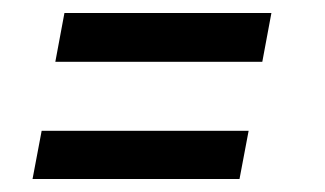

<svg xmlns="http://www.w3.org/2000/svg" viewBox="-20 -402 500 295"><path d="M79 -382H397L383 -307H65ZM44 -201H362L348 -127H30Z"/></svg>

Font: Teachers SemiBold
Style: Italic
Weight: 600
Designer: Alfredo Marco Pradil & Chank Diesel
Version: Version 0.009